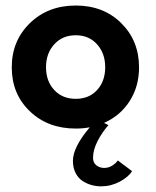

<svg xmlns="http://www.w3.org/2000/svg" viewBox="-20 -442 550 678"><path d="M247.5 12Q149 12 85.2 -49.2Q21.5 -110.5 21.5 -204Q21.5 -298 85.5 -360.2Q149.5 -422.5 247.5 -422.5Q345.5 -422.5 408.2 -360.2Q471 -298 471 -204Q471 -137 438 -85.2Q405 -33.5 347.5 -8L363 0Q342 23 325.2 55Q308.5 87 308.5 115Q308.5 132.5 320.2 141.8Q332 151 348 151Q363 151 376 143Q389 135 396 124.5L446.5 162.5Q433.5 183 402.8 199.5Q372 216 337 216Q320 216 303.5 211.5Q287 207 271.8 197.2Q256.5 187.5 247 169Q237.5 150.5 237.5 126Q237.5 78 297 7.5Q274 12 247.5 12ZM247.5 -317.5Q200.5 -317.5 171.5 -285.5Q142.5 -253.5 142.5 -204.5Q142.5 -155.5 171.5 -124.2Q200.5 -93 247.5 -93Q294.5 -93 323 -124.2Q351.5 -155.5 351.5 -204.5Q351.5 -253.5 322.8 -285.5Q294 -317.5 247.5 -317.5Z"/></svg>

Font: League Spartan SemiBold
Style: Regular
Weight: 600
Foundry: The League of Moveable Type
Version: Version 2.002